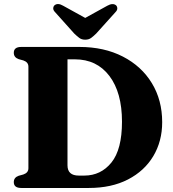

<svg xmlns="http://www.w3.org/2000/svg" viewBox="-20 -933 859 953"><path d="M48.5 -29Q48.5 -52 72.5 -60.5L96 -67Q121 -75.5 121 -98V-602Q121 -624.5 96 -633L72.5 -639.5Q48.5 -648 48.5 -671Q48.5 -700 85.5 -700H374Q497 -700 589.8 -652.2Q682.5 -604.5 733.8 -520.2Q785 -436 785 -326.5Q785 -232 741 -158.2Q697 -84.5 615.2 -42.2Q533.5 0 421 0H85.5Q48.5 0 48.5 -29ZM398.5 -61.5Q480.5 -61.5 533 -126.2Q585.5 -191 585.5 -329Q585.5 -473.5 523 -556Q460.5 -638.5 351.5 -638.5H315V-112.5Q315 -61.5 371 -61.5ZM457.5 -766.5Q443.5 -753 432 -744.5Q420.5 -736 403 -736Q385.5 -736 374 -744.5Q362.5 -753 348.5 -766.5L254 -872Q243.5 -882.5 244.2 -892.2Q245 -902 251 -907Q267 -920 293.5 -904.5L403 -844L512.5 -904.5Q539.5 -919.5 555.5 -907Q561.5 -902 562.2 -892.2Q563 -882.5 552.5 -872Z"/></svg>

Font: Fraunces 9pt
Style: Bold
Weight: 700
Version: Version 1.000;[b76b70a41]